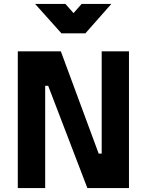

<svg xmlns="http://www.w3.org/2000/svg" viewBox="-20 -949 741 969"><path d="M69.8 0V-689.9H287.1L478 -173.8H493.2V-689.9H630.9V0H420.9L223.1 -516.1H208V0ZM542 -929.2 411.1 -780.8H290L157.2 -929.2H310.1L351.1 -882.8L392.1 -929.2Z"/></svg>

Font: TitilliumText25L
Style: 999 wt
Weight: 900
Designer: Accademia di Belle Arti di Urbino and others
Foundry: Accademia di Belle Arti di Urbino and others.
Version: Version 25.000